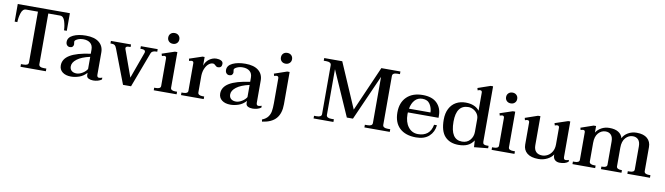

<svg xmlns="http://www.w3.org/2000/svg" viewBox="-40 -1385 7585 2191"><g transform="rotate(10 3752.0 -289.5)"><path d="M190 -31H219Q248 -31 262.5 -39.5Q277 -48 277 -67V-654H140Q100 -654 83.5 -600.5Q67 -547 66 -496H35V-700H639V-496H607Q606 -547 589.5 -600.5Q573 -654 533 -654H397V-67Q397 -31 454 -31H484V0H190Z M640 -96Q640 -171 717 -217.5Q794 -264 954 -286V-334Q954 -384 923.5 -409Q893 -434 842 -434Q805 -434 774.5 -419.5Q744 -405 744 -389Q744 -382 746 -372.5Q748 -363 748 -358Q748 -343 737.5 -331Q727 -319 705 -319Q686 -319 672.5 -333Q659 -347 659 -372Q659 -424 718 -452Q777 -480 866 -480Q965 -480 1017.5 -437.5Q1070 -395 1070 -321V-64Q1070 -32 1094 -32Q1109 -32 1131 -40V-19Q1113 -5 1087 2.5Q1061 10 1033 10Q1002 10 979 -1.5Q956 -13 956 -41V-65Q918 -23 870 -6.5Q822 10 776 10Q714 10 677 -18.5Q640 -47 640 -96ZM954 -109V-250Q855 -228 804.5 -189Q754 -150 754 -105Q754 -72 775 -54Q796 -36 832 -36Q865 -36 901 -58Q937 -80 954 -109Z M1227 -395Q1217 -422 1205 -431Q1193 -440 1172 -440H1155V-470H1388V-440H1370Q1332 -440 1332 -418Q1332 -411 1334 -407L1446 -96L1557 -403Q1559 -408 1559 -415Q1559 -428 1547 -434Q1535 -440 1519 -440H1502V-470H1697V-440H1683Q1664 -440 1647.5 -433Q1631 -426 1625 -410L1471 0H1378Z M1792 -622Q1792 -650 1810 -667.5Q1828 -685 1857 -685Q1885 -685 1903 -667.5Q1921 -650 1921 -622Q1921 -595 1903 -577.5Q1885 -560 1857 -560Q1828 -560 1810 -577.5Q1792 -595 1792 -622ZM1734 -30H1755Q1780 -30 1794.5 -38Q1809 -46 1809 -63V-383Q1809 -408 1785 -408Q1780 -408 1771.5 -405Q1763 -402 1758 -401L1750 -427L1896 -476H1924V-63Q1924 -46 1938.5 -38Q1953 -30 1977 -30H1999V0H1734Z M2454 -432Q2454 -409 2442.5 -397.5Q2431 -386 2411 -386Q2399 -386 2392 -390Q2385 -394 2377 -402Q2370 -410 2363 -414Q2356 -418 2345 -418Q2321 -418 2297.5 -398.5Q2274 -379 2258 -343Q2242 -307 2240 -260V-64Q2240 -47 2254.5 -38.5Q2269 -30 2294 -30H2313V0H2050V-30H2072Q2096 -30 2110.5 -38Q2125 -46 2125 -63V-382Q2125 -406 2102 -406Q2093 -406 2074 -399L2067 -425L2216 -475H2240V-375Q2255 -423 2294 -451.5Q2333 -480 2377 -480Q2409 -480 2431.5 -468.5Q2454 -457 2454 -432Z M2487 -96Q2487 -171 2564 -217.5Q2641 -264 2801 -286V-334Q2801 -384 2770.5 -409Q2740 -434 2689 -434Q2652 -434 2621.5 -419.5Q2591 -405 2591 -389Q2591 -382 2593 -372.5Q2595 -363 2595 -358Q2595 -343 2584.5 -331Q2574 -319 2552 -319Q2533 -319 2519.5 -333Q2506 -347 2506 -372Q2506 -424 2565 -452Q2624 -480 2713 -480Q2812 -480 2864.5 -437.5Q2917 -395 2917 -321V-64Q2917 -32 2941 -32Q2956 -32 2978 -40V-19Q2960 -5 2934 2.5Q2908 10 2880 10Q2849 10 2826 -1.5Q2803 -13 2803 -41V-65Q2765 -23 2717 -6.5Q2669 10 2623 10Q2561 10 2524 -18.5Q2487 -47 2487 -96ZM2801 -109V-250Q2702 -228 2651.5 -189Q2601 -150 2601 -105Q2601 -72 2622 -54Q2643 -36 2679 -36Q2712 -36 2748 -58Q2784 -80 2801 -109Z M3098 -622Q3098 -650 3115.5 -667.5Q3133 -685 3162 -685Q3191 -685 3209 -667.5Q3227 -650 3227 -622Q3227 -595 3208.5 -577.5Q3190 -560 3162 -560Q3133 -560 3115.5 -577.5Q3098 -595 3098 -622ZM3008 114Q3053 96 3075 67Q3097 38 3103.5 1Q3110 -36 3110 -94V-382Q3110 -406 3086 -406Q3078 -406 3059 -399L3051 -425L3197 -475H3225V-101Q3225 5 3174 64Q3123 123 3013 138Z M3586 -31H3615Q3644 -31 3658.5 -39.5Q3673 -48 3673 -67V-632Q3673 -669 3615 -669H3586V-700H3795L4020 -179L4248 -700H4469V-669H4439Q4382 -669 4382 -632V-67Q4382 -31 4439 -31H4469V0H4175V-31H4204Q4233 -31 4247.5 -39.5Q4262 -48 4262 -67V-601L4029 -76H3958L3729 -596V-67Q3729 -31 3786 -31H3816V0H3586Z M4634 -255Q4633 -248 4633 -234Q4633 -143 4676 -87Q4719 -31 4790 -31Q4856 -31 4898 -64.5Q4940 -98 4953 -168H4986Q4978 -89 4924 -39.5Q4870 10 4774 10Q4651 10 4583.5 -53.5Q4516 -117 4516 -235Q4516 -349 4583 -414.5Q4650 -480 4768 -480Q4877 -480 4933 -424.5Q4989 -369 4989 -280V-255ZM4639 -299H4888Q4887 -351 4859.5 -394Q4832 -437 4772 -437Q4718 -437 4684 -399.5Q4650 -362 4639 -299Z M5051 -245Q5051 -321 5079 -374Q5107 -427 5155 -453.5Q5203 -480 5265 -480Q5373 -480 5425 -414V-624Q5425 -648 5402 -648Q5393 -648 5374 -641L5367 -667L5512 -717H5540V-75Q5540 -56 5550.5 -47.5Q5561 -39 5583 -39H5607V-11L5446 5L5441 -73Q5414 -30 5371 -10Q5328 10 5266 10Q5165 10 5108 -51Q5051 -112 5051 -245ZM5426 -169V-318Q5426 -352 5408 -378.5Q5390 -405 5362 -420Q5334 -435 5305 -435Q5165 -435 5165 -242Q5165 -34 5299 -34Q5358 -34 5392 -74Q5426 -114 5426 -169Z M5707 -622Q5707 -650 5725 -667.5Q5743 -685 5772 -685Q5800 -685 5818 -667.5Q5836 -650 5836 -622Q5836 -595 5818 -577.5Q5800 -560 5772 -560Q5743 -560 5725 -577.5Q5707 -595 5707 -622ZM5649 -30H5670Q5695 -30 5709.5 -38Q5724 -46 5724 -63V-383Q5724 -408 5700 -408Q5695 -408 5686.5 -405Q5678 -402 5673 -401L5665 -427L5811 -476H5839V-63Q5839 -46 5853.5 -38Q5868 -30 5892 -30H5914V0H5649Z M6538 -40V-19Q6502 10 6440 10Q6405 10 6383.5 -9Q6362 -28 6362 -65V-73Q6340 -37 6293.5 -13.5Q6247 10 6192 10Q6106 10 6061 -26.5Q6016 -63 6016 -126V-382Q6016 -406 5993 -406Q5984 -406 5965 -399L5958 -425L6103 -475H6131V-139Q6131 -88 6156.5 -62.5Q6182 -37 6228 -37Q6260 -37 6291 -54Q6322 -71 6342 -105.5Q6362 -140 6362 -190V-382Q6362 -406 6338 -406Q6330 -406 6311 -399L6303 -425L6453 -475H6477V-64Q6477 -32 6501 -32Q6516 -32 6538 -40Z M7484 -30V0H7222V-30H7243Q7268 -30 7282.5 -38Q7297 -46 7297 -63V-331Q7297 -382 7274 -407.5Q7251 -433 7211 -433Q7162 -433 7126.5 -393.5Q7091 -354 7091 -279V-64Q7091 -47 7105.5 -38.5Q7120 -30 7145 -30H7154V0H6916V-30H6927Q6952 -30 6966.5 -38Q6981 -46 6981 -63V-331Q6981 -382 6958 -407.5Q6935 -433 6895 -433Q6846 -433 6811 -393.5Q6776 -354 6776 -279V-64Q6776 -47 6790.5 -38.5Q6805 -30 6830 -30H6849V0H6586V-30H6608Q6632 -30 6646.5 -38Q6661 -46 6661 -63V-382Q6661 -406 6638 -406Q6629 -406 6610 -399L6603 -425L6748 -475H6776V-399Q6797 -434 6838 -457Q6879 -480 6931 -480Q6996 -480 7034.5 -456Q7073 -432 7085 -388Q7102 -427 7146.5 -453.5Q7191 -480 7247 -480Q7328 -480 7370 -443Q7412 -406 7412 -343V-64Q7412 -47 7426.5 -38.5Q7441 -30 7465 -30Z"/></g></svg>

Font: Taviraj Medium
Style: Regular
Weight: 500
Designer: Katatrad Team
Foundry: CadsonDemak
Version: Version 1.030